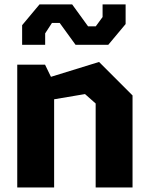

<svg xmlns="http://www.w3.org/2000/svg" viewBox="-20 -826 660 846"><path d="M401.5 0H564V-405.5L416.5 -553L204.5 -487.5L178.5 -541H56V0H218.5V-388.5L354.5 -411.5L401.5 -370ZM77.5 -628.5H179V-679L209 -725H243L313 -628.5H457L533.5 -720V-806.5H432V-751L402 -710H368L298 -806.5H154L77.5 -715Z"/></svg>

Font: Monaspace Krypton ExtraBold
Style: Regular
Weight: 800
Designer: Riley Cran & the Lettermatic Team
Foundry: Lettermatic
Version: Version 1.101 (Monaspace Krypton)